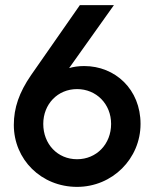

<svg xmlns="http://www.w3.org/2000/svg" viewBox="-20 -720 602 750"><path d="M281 10C419 10 529 -100 529 -236C529 -371 430 -462 309 -462C286 -462 267 -459 250 -454L425 -700H292L101 -426C55 -359 34 -299 34 -232C34 -97 141 10 281 10ZM149 -236C149 -313 205 -372 281 -372C356 -372 414 -314 414 -236C414 -157 357 -98 281 -98C205 -98 149 -157 149 -236Z"/></svg>

Font: MV Cash Medium
Style: Regular
Weight: 500
Designer: Rodrigo Fuenzalida
Foundry: fragTYPE
Version: Version 1.100;Glyphs 3.1.2 (3151)